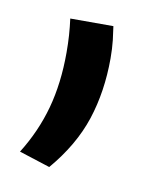

<svg xmlns="http://www.w3.org/2000/svg" viewBox="-45 -173 278 342"><g transform="rotate(10 94.0 -2.5)"><path d="M56.5 -135.5H134.5Q136 -126 137.8 -110.8Q139.5 -95.5 139.5 -78Q139.5 -18 122.8 33Q106 84 65.5 131.5L9.5 113.5Q35.5 72 48 26.5Q60.5 -19 60.5 -74.5Q60.5 -91 59.5 -105.8Q58.5 -120.5 56.5 -135.5Z"/></g></svg>

Font: Anek Malayalam Medium
Style: Regular
Weight: 400
Version: Version 1.003